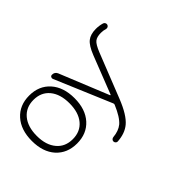

<svg xmlns="http://www.w3.org/2000/svg" viewBox="-95 -904 1354 1354"><g transform="rotate(-45 582.0 -226.5)"><path d="M132.8 -178.7Q175.8 -127 251.5 -127Q327.1 -127 370.6 -179.2Q414.1 -231.4 414.1 -322.8Q414.1 -414.1 370.6 -466.8Q327.1 -519.5 251.5 -519.5Q175.8 -519.5 131.8 -466.8Q87.9 -414.1 87.9 -322.8Q87.9 -231.4 132.8 -178.7ZM95.7 -148.4Q38.1 -212.9 38.1 -322.8Q38.1 -432.6 96.2 -497.6Q154.3 -562.5 251.5 -562.5Q348.6 -562.5 406.7 -497.6Q464.8 -432.6 464.8 -322.8Q464.8 -212.9 406.7 -148.4Q348.6 -84 251.5 -84Q154.3 -84 95.7 -148.4ZM656.2 -161.1Q657.2 -159.2 659.2 -159.2Q661.1 -159.2 662.1 -161.1L772.5 -443.4Q799.8 -512.7 831.1 -537.6Q862.3 -562.5 917 -562.5Q948.2 -562.5 978.5 -553.7Q987.3 -551.8 992.2 -543Q995.1 -538.1 995.1 -532.2Q995.1 -529.3 994.1 -525.4Q991.2 -516.6 983.4 -512.7Q975.6 -508.8 966.8 -510.7Q945.3 -517.6 921.9 -517.6Q880.9 -517.6 860.4 -501Q839.8 -484.4 817.4 -428.7L685.5 -95.7Q639.6 20.5 586.9 64.5Q540 103.5 464.8 108.4Q463.9 108.4 462.9 108.4Q455.1 108.4 449.2 102.5Q442.4 95.7 442.4 86.9Q442.4 78.1 448.7 71.8Q455.1 65.4 463.9 64.5Q520.5 59.6 555.7 31.2Q594.7 -2 631.8 -89.8Q634.8 -96.7 631.8 -103.5L452.1 -528.3Q449.2 -537.1 454.1 -544.9Q459 -552.7 468.8 -552.7Q496.1 -552.7 506.8 -528.3Z"/></g></svg>

Font: Gen Jyuu Gothic Light
Style: Regular
Weight: 200
Designer: [Source Han Sans]
Ryoko NISHIZUKA  (kana & ideographs); Paul D. Hunt (Latin, Greek & Cyrillic); Wenlong ZHANG  (bopomofo
Version: Version 1.002.20150607